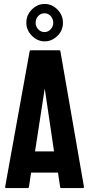

<svg xmlns="http://www.w3.org/2000/svg" viewBox="-20 -950 467 970"><path d="M11 0Q5 0 6 -6L130 -692Q131 -696 135 -696H280Q284 -696 285 -692L404 -7Q405 0 398 0H289Q285 0 284 -4L273 -78H137L126 -4Q125 0 121 0ZM157 -185H253L206 -503ZM206 -741Q169 -741 141 -769.5Q113 -798 113 -835Q113 -874 141 -902Q169 -930 206 -930Q242 -930 270 -902Q298 -874 298 -835Q298 -795 269.5 -768Q241 -741 206 -741ZM205 -788Q223 -788 236 -802Q249 -816 249 -835Q249 -855 236 -869Q223 -883 205 -883Q186 -883 173 -869Q160 -855 160 -835Q160 -816 173 -802Q186 -788 205 -788Z"/></svg>

Font: AL Dynamic
Style: Regular
Weight: 400
Version: Version 1.000; ttfautohint (v1.8.2) -l 8 -r 50 -G 200 -x 14 